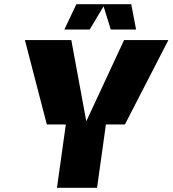

<svg xmlns="http://www.w3.org/2000/svg" viewBox="-20 -890 818 910"><path d="M572 -300H482L440 0H250L292 -300H202L98 -700H318L389 -315L568 -700H778ZM625 -750H505L471 -860L405 -750H285L342 -870H602Z"/></svg>

Font: Fivo Sans Modern Heavy
Style: Regular
Weight: 900
Designer: Alexander Slobzheninov
Foundry: Alexander Slobzheninov
Version: 1.0